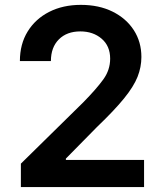

<svg xmlns="http://www.w3.org/2000/svg" viewBox="-20 -757 662 777"><path d="M64.5 0V-94.7L316.9 -342.8Q370.6 -397.5 398.2 -435.8Q425.8 -474.1 425.8 -519.5Q425.8 -570.8 391.4 -600.3Q356.9 -629.9 305.2 -629.9Q250.5 -629.9 218.3 -597.7Q186 -565.4 186 -509.8H60.5Q60.5 -578.6 92 -629.6Q123.5 -680.7 179.2 -709Q234.9 -737.3 307.1 -737.3Q380.4 -737.3 435.5 -710Q490.7 -682.6 521.5 -635Q552.2 -587.4 552.2 -526.4Q552.2 -485.4 536.6 -446Q521 -406.7 481.9 -358.6Q442.9 -310.5 372.1 -242.7L246.6 -115.2V-109.9H563V0Z"/></svg>

Font: Inter Semi Bold
Style: Regular
Weight: 600
Designer: Rasmus Andersson
Foundry: rsms
Version: Version 4.000;git-e0f93cc